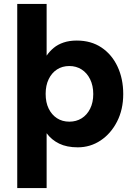

<svg xmlns="http://www.w3.org/2000/svg" viewBox="-20 -740 702 980"><path d="M68 220V-720H218V-456Q233 -478 254 -495.5Q275 -513 304.5 -523Q334 -533 372 -533Q445 -533 498 -497.5Q551 -462 580 -400Q609 -338 609 -260Q609 -181 577.5 -119.5Q546 -58 493.5 -23Q441 12 377 12Q321 12 282 -7Q243 -26 218 -60V220ZM334 -119Q369 -119 396.5 -136Q424 -153 440 -185Q456 -217 456 -260Q456 -303 440 -335.5Q424 -368 396.5 -385.5Q369 -403 334 -403Q298 -403 271 -385.5Q244 -368 228.5 -336Q213 -304 213 -261Q213 -217 228.5 -185.5Q244 -154 271 -136.5Q298 -119 334 -119Z"/></svg>

Font: DM Sans 10pt Black
Style: Regular
Weight: 900
Version: Version 4.004;gftools[0.9.30]